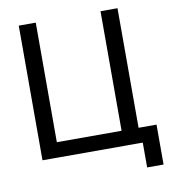

<svg xmlns="http://www.w3.org/2000/svg" viewBox="-90 -783 882 990"><g transform="rotate(-10 350.5 -287.5)"><path d="M503 0V-705H592V0ZM116 0V-79H549V0ZM75 0V-705H164V0ZM600 130V0H555V-79H686V130Z"/></g></svg>

Font: TikTok Sans 24pt
Style: Regular
Weight: 400
Version: Version 4.000